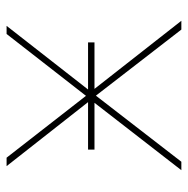

<svg xmlns="http://www.w3.org/2000/svg" viewBox="-14 -542 557 568"><g transform="rotate(-90 264.0 -258.5)"><path d="M44 0 255 -272 254 -265 56 -517H81L268 -277H260L447 -517H471L271 -261L272 -273L486 0H460L262 -256H267L69 0ZM105 -257V-276H422V-257Z"/></g></svg>

Font: Montserrat Thin
Style: Regular
Weight: 100
Designer: Julieta Ulanovsky
Foundry: Julieta Ulanovsky
Version: Version 9.000